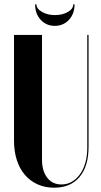

<svg xmlns="http://www.w3.org/2000/svg" viewBox="-20 -861 471 891"><path d="M175 -699V-119Q175 -68 199 -36.5Q223 -5 265 -5Q291 -5 312.5 -17Q334 -29 350.5 -51.5Q367 -74 376 -105.5Q385 -137 385 -176V-699H391V-180Q391 -89 349 -39.5Q307 10 231 10Q189 10 154.5 -5.5Q120 -21 95.5 -49.5Q71 -78 58 -118.5Q45 -159 45 -209V-699ZM320 -841H326Q326 -797 300 -769Q274 -741 234 -741Q195 -741 169 -769Q143 -797 143 -841H149Q149 -821 174.5 -806Q200 -791 235 -791Q270 -791 295 -805.5Q320 -820 320 -841Z"/></svg>

Font: Moniqa Black Display
Style: Regular
Weight: 900
Designer: Rajesh Rajput
Foundry: Rajesh Rajput
Version: Version 1.000